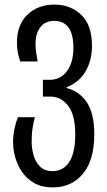

<svg xmlns="http://www.w3.org/2000/svg" viewBox="-20 -567 468 837"><path d="M210 250Q163 250 130 231.5Q97 213 76.5 183Q56 153 46.5 119Q37 85 37 54Q37 22 43.5 -7.5Q50 -37 58 -56H132Q127 -39 122.5 -12Q118 15 118 51Q118 79 126 108.5Q134 138 154 158.5Q174 179 209 179Q256 179 282 139Q308 99 308 19Q308 -66 277 -106Q246 -146 199 -146H167V-219H196Q244 -219 272 -257Q300 -295 300 -359Q300 -418 278.5 -447Q257 -476 217 -476Q177 -476 156 -448.5Q135 -421 135 -377Q135 -354 137.5 -339Q140 -324 144 -299H68Q60 -325 57 -341.5Q54 -358 54 -382Q54 -459 99.5 -503Q145 -547 218 -547Q287 -547 334 -502.5Q381 -458 381 -367Q381 -304 353 -256Q325 -208 271 -187V-183Q325 -170 358 -121.5Q391 -73 391 19Q391 131 341.5 190.5Q292 250 210 250Z"/></svg>

Font: Noto Sans Georgian ExtraCondensed
Style: Regular
Weight: 400
Width: 2
Designer: Monotype Design Team, Akaki Razmadze
Foundry: Google LLC
Version: Version 2.005; ttfautohint (v1.8.4.7-5d5b)